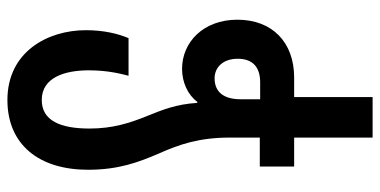

<svg xmlns="http://www.w3.org/2000/svg" viewBox="-280 -520 1050 531"><g transform="rotate(90 245.5 -255.0)"><path d="M257 250C381 250 450 162 450 27C450 -58 429 -113 405 -169C380 -225 361 -280 361 -365V-448H441V-543H361V-760H249V-543H195C97 -543 35 -482 35 -386C35 -291 98 -233 171 -233C208 -233 243 -249 262 -275H265C269 -215 284 -180 301 -137C321 -88 336 -41 336 23C336 104 314 155 257 155C194 155 175 90 175 25C175 -29 185 -65 190 -85H86C74 -57 64 -17 64 33C64 139 124 250 257 250ZM197 -323C167 -323 143 -346 143 -387C143 -430 168 -449 208 -449H255V-395C255 -347 234 -323 197 -323Z"/></g></svg>

Font: Noto Sans Georgian ExtraCondensed SemiBold
Style: Regular
Weight: 600
Width: 2
Designer: Monotype Design Team, Akaki Razmadze
Foundry: Google LLC
Version: Version 2.005